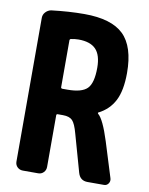

<svg xmlns="http://www.w3.org/2000/svg" viewBox="-84 -801 667 862"><g transform="rotate(10 250.0 -370.0)"><path d="M214.8 -392.6Q279.3 -392.6 304.2 -417.5Q329.1 -442.4 329.1 -512.7Q329.1 -570.3 303.7 -596.7Q278.3 -623 224.6 -623Q209 -623 189.5 -619.1Q185.5 -618.2 184.6 -613.3V-398.4Q184.6 -393.6 190.4 -392.6ZM423.8 -194.3 473.6 -34.2Q477.5 -21.5 470.2 -10.7Q462.9 0 450.2 0H375Q340.8 0 331.1 -34.2L283.2 -204.1Q271.5 -248 257.8 -262.2Q244.1 -276.4 214.8 -276.4H190.4Q185.5 -276.4 184.6 -271.5V-35.2Q184.6 -20.5 174.8 -10.3Q165 0 150.4 0H80.1Q65.4 0 55.2 -9.8Q44.9 -19.5 44.9 -35.2V-690.4Q44.9 -705.1 55.2 -716.3Q65.4 -727.5 80.1 -730.5Q160.2 -740.2 230.5 -740.2Q354.5 -740.2 409.7 -686.5Q464.8 -632.8 464.8 -512.7Q464.8 -432.6 440.9 -386.2Q417 -339.8 368.2 -315.4Q367.2 -315.4 367.2 -313.5Q367.2 -312.5 368.2 -310.5Q393.6 -290 423.8 -194.3Z"/></g></svg>

Font: Rounded-L Mgen+ 1m bold
Style: Bold
Weight: 700
Designer: [Source Han Sans]
Ryoko NISHIZUKA  (kana & ideographs); Paul D. Hunt (Latin, Greek & Cyrillic); Wenlong ZHANG  (bopomofo
Version: Version 1.059.20150602